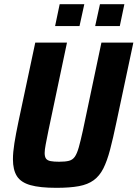

<svg xmlns="http://www.w3.org/2000/svg" viewBox="-20 -892 659 920"><path d="M250 8Q171 8 125.5 -5Q80 -18 61 -48Q42 -78 42 -129Q42 -162 49 -206Q56 -250 68 -307L149 -688H301L212 -266Q204 -226 199 -200Q194 -174 194 -159Q194 -141 200.5 -132Q207 -123 222.5 -120Q238 -117 263 -117Q293 -117 310.5 -121.5Q328 -126 338.5 -141Q349 -156 357.5 -186Q366 -216 377 -266L466 -688H619L538 -307Q522 -230 507.5 -175Q493 -120 475 -84.5Q457 -49 429 -28.5Q401 -8 358 0Q315 8 250 8ZM436 -767 459 -872H576L554 -767ZM244 -767 266 -872H384L361 -767Z"/></svg>

Font: Saira SemiCondensed
Style: Bold Italic
Weight: 700
Width: 4
Italic angle: -12°
Designer: Hector Gatti with collaboration of the Omnibus-Type team
Foundry: Omnibus-Type
Version: Version 1.101